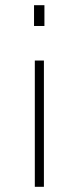

<svg xmlns="http://www.w3.org/2000/svg" viewBox="-20 -519 302 739"><path d="M151 -499V-419H111V-499ZM149 -286V200H114V-286Z"/></svg>

Font: TitilliumMaps29L
Style: 1 wt
Weight: 100
Designer: Campivisivi
Foundry: Accademia di Belle Arti di Urbino and students of MA course of Visual design
Version: Version 001.001